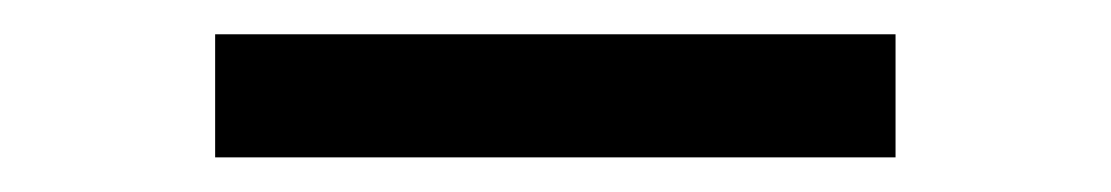

<svg xmlns="http://www.w3.org/2000/svg" viewBox="-20 -20 648 112"><path d="M105.5 71.8V0H502.4V71.8Z"/></svg>

Font: HK Grotesk Medium
Style: Regular
Weight: 500
Designer: Alfredo Marco Pradil and Stefan Peev
Foundry: Hanken Design Co.
Version: Version 1.045;PS 001.045;hotconv 1.0.88;makeotf.lib2.5.64775